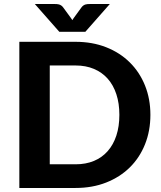

<svg xmlns="http://www.w3.org/2000/svg" viewBox="-20 -933 801 953"><path d="M726.5 -363Q726.5 -283.5 699.8 -216.8Q673 -150 624.2 -102Q575.5 -54 507 -27Q438.5 0 355 0H76V-725.5H355Q438.5 -725.5 507 -698.5Q575.5 -671.5 624.2 -623.2Q673 -575 699.8 -508.5Q726.5 -442 726.5 -363ZM572.5 -363Q572.5 -420 557.5 -465.5Q542.5 -511 514.5 -542.5Q486.5 -574 446.2 -591Q406 -608 355 -608H227V-117.5H355Q406 -117.5 446.2 -134.2Q486.5 -151 514.5 -182.8Q542.5 -214.5 557.5 -260Q572.5 -305.5 572.5 -363ZM525 -913 403.5 -775H274.5L153 -913H253Q257 -913 262 -912.8Q267 -912.5 272.5 -911Q278 -909.5 283.2 -906.2Q288.5 -903 293 -897L331 -845Q333.5 -842 335.2 -839Q337 -836 339 -833Q341 -836 342.8 -839Q344.5 -842 347 -845L384.5 -896.5Q389 -902.5 394.2 -906Q399.5 -909.5 405 -911Q410.5 -912.5 415.8 -912.8Q421 -913 425 -913Z"/></svg>

Font: Lato 2
Style: Regular
Weight: 800
Designer: Lukasz Dziedzic with Adam Twardoch and Botio Nikoltchev
Foundry: tyPoland Lukasz Dziedzic
Version: Version 2.015; 2015-08-06; http://www.latofonts.com/